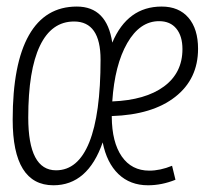

<svg xmlns="http://www.w3.org/2000/svg" viewBox="-20 -547 626 577"><path d="M428.7 -34.2Q461.4 -34.2 497.1 -48.8L507.3 -6.8Q466.3 9.8 424.8 9.8Q371.1 9.8 335.9 -23.9Q300.8 -57.6 288.6 -119.1Q243.7 9.8 140.6 9.8Q18.1 9.8 18.1 -187.5Q18.1 -355 66.9 -441.2Q115.7 -527.3 210.9 -527.3Q301.3 -527.3 317.4 -418.9Q363.3 -527.3 465.8 -527.3Q517.6 -527.3 546.4 -493.7Q575.2 -460 575.2 -400.4Q575.2 -309.6 506.6 -255.9Q438 -202.1 315.9 -198.2Q315.9 -197.3 315.9 -195.8Q316.4 -119.6 345.9 -76.9Q375.5 -34.2 428.7 -34.2ZM148.4 -35.2Q214.4 -35.2 248.3 -119.4Q282.2 -203.6 282.2 -367.7Q282.2 -482.4 202.6 -482.4Q134.8 -482.4 99.9 -409.2Q64.9 -335.9 64.9 -193.8Q64.9 -35.2 148.4 -35.2ZM317.4 -242.2Q417 -246.1 472.7 -287.1Q528.3 -328.1 528.3 -399.4Q528.3 -438.5 510 -460.9Q491.7 -483.4 458 -483.4Q400.4 -483.4 362.5 -417.7Q324.7 -352.1 317.4 -242.2Z"/></svg>

Font: Cascadia Mono PL ExtraLight
Style: Italic
Weight: 200
Italic angle: -10°
Monospace: yes
Designer: Aaron Bell
Foundry: Saja Typeworks
Version: Version 2404.023; ttfautohint (v1.8.4)